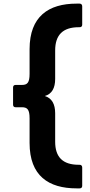

<svg xmlns="http://www.w3.org/2000/svg" viewBox="-20 -839 495 1058"><path d="M402 199H419C428 199 433 194 433 185V84C433 75 428 69 419 69H414C325 69 284 26 284 -58V-215C284 -265 266 -298 227 -310C266 -321 284 -354 284 -404V-561C284 -645 325 -689 414 -689H419C428 -689 433 -694 433 -703V-804C433 -813 428 -819 419 -819H402C248 -819 143 -749 143 -568V-432C143 -384 131 -371 101 -371H66C57 -371 52 -366 52 -357V-262C52 -253 57 -248 66 -248H101C131 -248 143 -235 143 -187V-51C143 130 248 199 402 199Z"/></svg>

Font: LINE Seed JP_OTF Bold
Style: Regular
Weight: 700
Designer: LINE & Fontrix & Fontworks
Version: Version 1.009